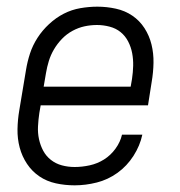

<svg xmlns="http://www.w3.org/2000/svg" viewBox="-20 -548 540 576"><path d="M204 8Q175 8 147.5 2Q120 -4 98 -19Q76 -34 61 -56.5Q46 -79 39 -105.5Q32 -132 32.5 -160.5Q33 -189 38 -218L58 -338Q62 -363 70 -387.5Q78 -412 92.5 -434.5Q107 -457 127.5 -476Q148 -495 171.5 -507Q195 -519 221 -523.5Q247 -528 272 -528Q300 -528 327.5 -522Q355 -516 377 -501Q399 -486 413.5 -463.5Q428 -441 434.5 -414.5Q441 -388 440.5 -359.5Q440 -331 435 -302L424 -232H102L98 -209Q95 -189 94 -169Q93 -149 97 -130.5Q101 -112 109.5 -96Q118 -80 132.5 -68.5Q147 -57 165.5 -52Q184 -47 204 -47Q226 -47 249 -52Q272 -57 292 -69.5Q312 -82 326.5 -102Q341 -122 346 -144H407Q400 -111 380.5 -80.5Q361 -50 332.5 -29.5Q304 -9 270.5 -0.5Q237 8 204 8ZM111 -288H372L376 -311Q379 -331 379.5 -350.5Q380 -370 376.5 -388.5Q373 -407 364.5 -423.5Q356 -440 342 -451.5Q328 -463 309 -468Q290 -473 271 -473Q252 -473 233.5 -469Q215 -465 197.5 -455.5Q180 -446 166 -431.5Q152 -417 142 -400Q132 -383 126.5 -365Q121 -347 118 -329Z"/></svg>

Font: Iosevka SS04 Light Oblique
Style: Regular
Weight: 300
Italic angle: -9°
Monospace: yes
Designer: Belleve Invis
Foundry: Belleve Invis
Version: Version 19.0.0; ttfautohint (v1.8.4)